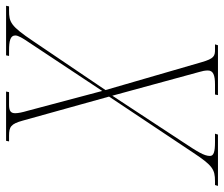

<svg xmlns="http://www.w3.org/2000/svg" viewBox="-124 -680 754 647"><g transform="rotate(-90 253.5 -357.0)"><path d="M-50 0H123L126 -10H98C66 -10 51 -14 51 -27C51 -47 66 -70 97 -117L254 -356L334 -63C337 -53 339 -44 339 -34C339 -16 323 -10 292 -10H258L256 0H424L427 -10H409C388 -10 379 -13 367 -55L273 -379L438 -623C489 -699 502 -704 541 -704H555L557 -714H390L388 -704H406C438 -704 457 -700 457 -683C457 -673 448 -658 433 -636L270 -390L203 -642C198 -659 195 -673 195 -683C195 -697 201 -704 223 -704H266L268 -714H102L100 -704H119C149 -704 159 -698 170 -658L251 -367L61 -82C19 -19 6 -10 -34 -10H-47Z"/></g></svg>

Font: Noto Serif Display Condensed Thin
Style: Italic
Weight: 100
Width: 3
Italic angle: -12°
Designer: Monotype Design Team
Foundry: Monotype Imaging Inc.
Version: Version 2.009